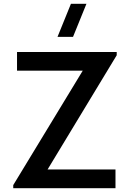

<svg xmlns="http://www.w3.org/2000/svg" viewBox="-20 -995 687 1015"><path d="M284 -800H366L437 -975H355ZM590.5 0V-99H231.5L597 -703V-720H70V-621.5H417.5L50 -16.5V0Z"/></svg>

Font: Manrope SemiBold
Style: Regular
Weight: 600
Designer: Mikhail Sharanda
Foundry: Mikhail Sharanda
Version: Version 4.505